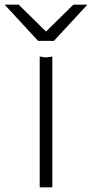

<svg xmlns="http://www.w3.org/2000/svg" viewBox="-90 -802 394 822"><path d="M80 -560 107 -556 134 -560V0H80ZM141 -627H73L-70 -782H-10L115 -659H99L224 -782H284Z"/></svg>

Font: Unbounded ExtraLight
Style: Regular
Weight: 250
Designer: Luke Prowse, Jean-Baptiste Morizot, Fátima Lázaro, Florian Runge
Foundry: NaN
Version: Version 1.701;gftools[0.9.28.dev5+ged2979d]